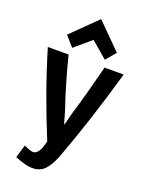

<svg xmlns="http://www.w3.org/2000/svg" viewBox="-178 -888 879 1154"><g transform="rotate(20 261.5 -311.5)"><path d="M503 -536Q408 -203 308 63Q283 124 254 152Q225 180 177 180Q136 180 66 151L91 68Q134 88 149 88Q165 88 177.5 74Q190 60 195.5 44.5Q201 29 207 7Q208 2 209 -1Q98 -269 18 -536H151Q191 -374 246 -212Q267 -137 270 -131Q272 -133 275 -145.5Q278 -158 283.5 -179Q289 -200 292 -212Q329 -332 381 -536ZM262 -670 157 -581 101 -645 262 -803 420 -645 366 -581Z"/></g></svg>

Font: Repo
Style: DemiBold
Weight: 600
Designer: Stefan Peev
Foundry: Context Ltd
Version: Version 001.000